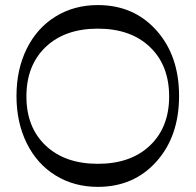

<svg xmlns="http://www.w3.org/2000/svg" viewBox="-20 -728 771 756"><path d="M365.2 7.8Q272 7.8 199 -37.1Q126 -82 85.4 -163.8Q44.9 -245.6 44.9 -350.1Q44.9 -454.6 85.4 -536.4Q126 -618.2 199 -663.1Q272 -708 365.2 -708Q506.8 -708 595.9 -608.4Q685.1 -508.8 685.1 -350.1Q685.1 -191.4 595.9 -91.8Q506.8 7.8 365.2 7.8ZM646 -348.1Q646 -470.7 570.3 -543Q494.6 -615.2 365.2 -615.2Q235.8 -615.2 159.9 -543Q84 -470.7 84 -348.1Q84 -226.6 159.9 -154.8Q235.8 -83 365.2 -83Q494.6 -83 570.3 -154.8Q646 -226.6 646 -348.1Z"/></svg>

Font: Ribes
Style: Regular
Weight: 400
Designer: Luigi Gorlero
Foundry: Collletttivo
Version: Version 2.100;Glyphs 3.2 (3217)